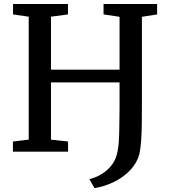

<svg xmlns="http://www.w3.org/2000/svg" viewBox="-20 -763 848 966"><path d="M455.5 183.5 429.5 138.5Q458 131.5 483.8 117.2Q509.5 103 529.5 82.2Q549.5 61.5 561.5 34Q567.5 17.5 571.5 -1.2Q575.5 -20 577.5 -47.5Q579.5 -75 580.2 -116.2Q581 -157.5 581.5 -219V-348.5H236.5V-60.5L322.5 -51V0H45V-51L124.5 -60.5V-679L45.5 -690.5V-743H322V-690.5L236.5 -679V-412.5H581.5V-678.5L501 -690.5V-743H770.5V-690.5L694 -678.5V-261.5Q694 -196 693.5 -145.8Q693 -95.5 690.2 -56.8Q687.5 -18 681.5 12Q668.5 58 635 93.2Q601.5 128.5 554.5 151.8Q507.5 175 455.5 183.5Z"/></svg>

Font: Merriweather Medium
Style: Regular
Weight: 500
Version: Version 2.100